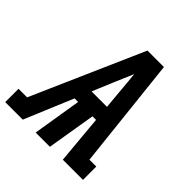

<svg xmlns="http://www.w3.org/2000/svg" viewBox="-235 -882 1030 1030"><g transform="rotate(45 279.5 -367.5)"><path d="M-41 0V-101H24L303 -735H428L497 -101H549V0H396L371 -277H344L298 0H190L235 -277H208L92 0ZM246 -368H363L352 -490Q350 -516 347.5 -542.5Q345 -569 342 -595Q331 -569 319.5 -542.5Q308 -516 297 -490Z"/></g></svg>

Font: Iosevka Slab Extended
Style: Bold Italic
Weight: 700
Width: 7
Italic angle: -9°
Monospace: yes
Designer: Belleve Invis
Foundry: Belleve Invis
Version: Version 11.1.0; ttfautohint (v1.8.3)